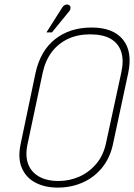

<svg xmlns="http://www.w3.org/2000/svg" viewBox="-20 -841 609 872"><path d="M141 -508 74 -188Q60 -123 79 -78.5Q98 -34 141 -11.5Q184 11 242 11Q304 11 356.5 -12.5Q409 -36 444.5 -80.5Q480 -125 493 -186L562 -508Q583 -606 538.5 -661Q494 -716 396 -716Q297 -716 230 -663Q163 -610 141 -508ZM105 -186 174 -511Q186 -566 215 -604.5Q244 -643 288 -664Q332 -685 389 -685Q448 -685 483 -664.5Q518 -644 530.5 -605.5Q543 -567 531 -512L461 -189Q449 -134 416.5 -96Q384 -58 339.5 -38.5Q295 -19 246 -19Q192 -19 156.5 -39.5Q121 -60 107.5 -97Q94 -134 105 -186ZM292 -787Q297 -792 299 -798Q301 -804 300 -809.5Q299 -815 293 -818Q289 -821 283 -820.5Q277 -820 271.5 -816.5Q266 -813 262 -806L191 -694H216Z"/></svg>

Font: Advent Pro ExtraLight
Style: Italic
Weight: 250
Italic angle: -12°
Version: Version 3.000